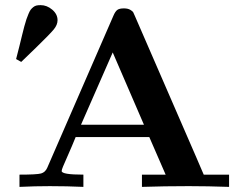

<svg xmlns="http://www.w3.org/2000/svg" viewBox="-20 -731 973 751"><path d="M43 -500Q48.8 -522.9 55.9 -550.5Q63 -578.1 66.4 -593.5Q69.8 -608.9 75 -627.4Q80.1 -646 83.5 -656Q86.9 -666 91.6 -677Q96.2 -688 100.1 -693.1Q104 -698.2 110.1 -703.1Q116.2 -708 123 -709.5Q129.9 -710.9 139.2 -710.9Q163.1 -710.9 184.1 -693.4Q205.1 -675.8 205.1 -651.9Q205.1 -633.8 190.4 -616Q175.8 -598.1 121.1 -544.9Q85.9 -510.7 63 -488.8ZM56.2 0V-47.9Q124 -47.9 140.6 -52.5Q157.2 -57.1 165 -75.2L423.8 -669.9Q430.7 -686 438.7 -692.1Q446.8 -698.2 464.8 -698.2Q480 -698.2 489.5 -692.6Q499 -687 501 -683.1Q502.9 -679.2 507.8 -668L749 -112.8Q753.9 -101.6 762.9 -80.3Q772 -59.1 776.9 -47.9H876V0Q790 -2.9 721.2 -2.9H713.9Q625 -2.9 535.2 0V-47.9H627.9L564 -194.8H275.9Q261.7 -159.7 246.8 -126.2Q231.9 -92.8 226.6 -79.8Q221.2 -66.9 221.2 -62Q221.2 -47.9 306.2 -47.9V0Q242.2 -2.9 174.8 -2.9Q116.2 -2.9 56.2 0ZM296.9 -243.2H543L420.9 -525.9Z"/></svg>

Font: CMU Serif
Style: Bold
Weight: 700
Version: Version 0.7.0